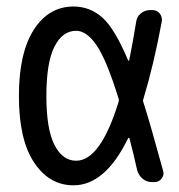

<svg xmlns="http://www.w3.org/2000/svg" viewBox="-20 -550 540 580"><path d="M210 -457Q168.9 -457 144.5 -409.2Q120.1 -361.3 120.1 -259.8Q120.1 -160.2 144.5 -112.3Q168.9 -64.5 210 -64.5Q283.2 -64.5 337.9 -241.2Q339.8 -247.1 338.9 -250Q302.7 -367.2 272.5 -412.1Q242.2 -457 210 -457ZM202.1 9.8Q128.9 9.8 83 -59.1Q37.1 -127.9 37.1 -259.8Q37.1 -389.6 82 -460Q127 -530.3 202.1 -530.3Q252 -530.3 289.6 -496.6Q327.1 -462.9 367.2 -367.2Q369.1 -366.2 370.1 -367.2Q379.9 -414.1 391.6 -485.4Q393.6 -500 405.8 -509.8Q418 -519.5 432.6 -519.5H440.4Q454.1 -519.5 462.4 -509.3Q470.7 -499 468.8 -485.4Q444.3 -353.5 413.1 -251Q411.1 -246.1 413.1 -241.2Q432.6 -180.7 472.7 -34.2Q476.6 -21.5 468.3 -10.7Q460 0 447.3 0H438.5Q422.9 0 411.1 -9.8Q399.4 -19.5 394.5 -35.2Q383.8 -84 371.1 -131.8Q371.1 -133.8 369.6 -133.8Q368.2 -133.8 367.2 -132.8Q297.9 9.8 202.1 9.8Z"/></svg>

Font: Rounded-L Mgen+ 2m regular
Style: Regular
Weight: 400
Designer: [Source Han Sans]
Ryoko NISHIZUKA  (kana & ideographs); Paul D. Hunt (Latin, Greek & Cyrillic); Wenlong ZHANG  (bopomofo
Version: Version 1.059.20150602